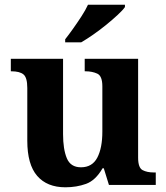

<svg xmlns="http://www.w3.org/2000/svg" viewBox="-20 -786 707 816"><path d="M258 10Q180 10 138 -38.5Q96 -87 96 -188V-412Q96 -456 80 -469.5Q64 -483 28 -483H26V-536H248V-216Q248 -152 264 -113.5Q280 -75 324 -75Q372 -75 393.5 -116Q415 -157 415 -227V-419Q415 -463 393.5 -473Q372 -483 343 -483H340V-536H567V-116Q567 -73 586 -63Q605 -53 634 -53H642V0H443L421 -71H416Q386 -19 345.5 -4.5Q305 10 258 10ZM257 -619Q272 -638 290.5 -664Q309 -690 326.5 -717Q344 -744 354 -766H511V-756Q502 -743 480.5 -723Q459 -703 432 -681Q405 -659 377 -639.5Q349 -620 325 -606H257Z"/></svg>

Font: Noto Serif Yezidi
Style: Bold
Weight: 700
Designer: Dalton Maag Ltd
Foundry: Dalton Maag Ltd
Version: Version 1.001; ttfautohint (v1.8.4.7-5d5b)